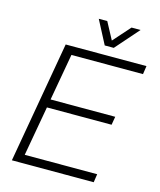

<svg xmlns="http://www.w3.org/2000/svg" viewBox="-126 -958 871 1047"><g transform="rotate(15 309.0 -434.0)"><path d="M42 0 162 -686H618L611 -639H207L160 -375H525L517 -328H152L102 -47H511L504 0ZM536 -868 420 -736H369L300 -868H348L410 -752H382L485 -868Z"/></g></svg>

Font: Archivo SemiCondensed Thin
Style: Italic
Weight: 250
Width: 4
Italic angle: -10°
Designer: Hector Gatti
Foundry: Omnibus-Type
Version: Version 2.001